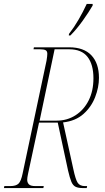

<svg xmlns="http://www.w3.org/2000/svg" viewBox="-38 -954 532 974"><path d="M-18 0 -16 -10H14Q43 -10 56 -22.5Q69 -35 77 -75L198 -646Q200 -657 201 -667Q202 -677 202 -681Q202 -695 193 -699.5Q184 -704 165 -704H132L134 -714H313Q387 -714 425.5 -673.5Q464 -633 464 -559Q464 -511 444.5 -461Q425 -411 385 -375.5Q345 -340 282 -333L334 -96Q345 -44 356 -27Q367 -10 393 -10H404L402 0H382Q359 0 345.5 -6.5Q332 -13 324 -32Q316 -51 307 -90L255 -332H160L104 -71Q102 -62 101 -54.5Q100 -47 100 -42Q100 -28 108.5 -19Q117 -10 142 -10H184L182 0ZM249 -342Q303 -342 345.5 -369.5Q388 -397 412 -445Q436 -493 436 -557Q436 -627 406 -665.5Q376 -704 313 -704H239L163 -342ZM312 -782Q337 -814 360 -853.5Q383 -893 402 -934H432V-926Q413 -893 382 -849.5Q351 -806 319 -774H311Z"/></svg>

Font: Noto Serif Display ExtraCondensed Thin
Style: Italic
Weight: 100
Width: 2
Italic angle: -12°
Designer: Monotype Design Team
Foundry: Monotype Imaging Inc.
Version: Version 2.009